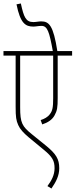

<svg xmlns="http://www.w3.org/2000/svg" viewBox="-20 -916 435 1105"><path d="M395 -596V-622H310C287 -769 263 -793 217 -793C204 -793 187 -789 172 -789C129 -789 117 -817 100 -896L75 -891C97 -781 127 -763 172 -763C187 -763 201 -767 219 -767C253 -767 264 -733 284 -622H0V-596H70V-302C70 -242 73 -223 85 -196C95 -173 115 -151 146 -125L232 -54C282 -13 294 10 294 52C294 92 276 124 253 155L276 169C302 131 321 96 321 52C321 -1 302 -30 248 -75L164 -143C107 -189 96 -209 96 -298V-596H286V-351C286 -298 282 -278 267 -259C255 -242 234 -231 214 -225L223 -200C254 -210 280 -226 294 -252C309 -279 312 -297 312 -353V-596Z"/></svg>

Font: Noto Sans Devanagari UI ExtraCondensed Thin
Style: Regular
Weight: 100
Width: 2
Designer: Jelle Bosma - Monotype Design Team
Foundry: Monotype Imaging Inc.
Version: Version 2.004